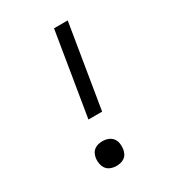

<svg xmlns="http://www.w3.org/2000/svg" viewBox="-180 -838 859 948"><g transform="rotate(-30 250.0 -363.5)"><path d="M198 -260 276 -735H354L276 -260ZM204 8Q187 8 171.5 2Q156 -4 147 -16.5Q138 -29 135 -46Q132 -63 135 -80Q137 -91 142.5 -102Q148 -113 158.5 -120.5Q169 -128 181 -130.5Q193 -133 204 -133Q221 -133 236.5 -127Q252 -121 261.5 -108.5Q271 -96 273.5 -79Q276 -62 273 -45Q271 -34 265.5 -23Q260 -12 249.5 -4.5Q239 3 227 5.5Q215 8 204 8Z"/></g></svg>

Font: Iosevka Term Oblique
Style: Regular
Weight: 400
Italic angle: -9°
Monospace: yes
Designer: Belleve Invis
Foundry: Belleve Invis
Version: Version 31.4.0